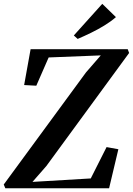

<svg xmlns="http://www.w3.org/2000/svg" viewBox="-36 -1006 710 1026"><path d="M-7.5 0 -16 -20 423.5 -619 502.5 -710 224 -699 158 -548 93 -551.5 127.5 -743H646.5L654 -723L211.5 -118.5L137.5 -34L449 -52.5L533.5 -220L596.5 -208.5L547 0ZM379 -798 358.5 -816.5 510.5 -985.5 583.5 -914.5Q556.5 -891 521.8 -869.8Q487 -848.5 450 -830.5Q413 -812.5 379 -798Z"/></svg>

Font: Merriweather 120pt SemiBold
Style: Italic
Weight: 600
Italic angle: -7.8°
Version: Version 2.101